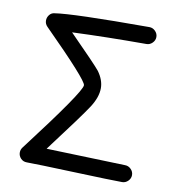

<svg xmlns="http://www.w3.org/2000/svg" viewBox="-67 -611 615 671"><g transform="rotate(10 240.0 -275.0)"><path d="M70 -10Q57 -10 48.5 -19Q40 -28 40 -40Q40 -50 46 -58Q220 -286 220 -310Q220 -328 59 -489Q50 -498 50 -510Q50 -521 57 -530Q64 -539 75 -540Q137 -550 410 -550Q422 -550 431 -541Q440 -532 440 -520Q440 -508 431 -499Q422 -490 410 -490Q267 -490 147 -485Q244 -387 259 -368Q280 -339 280 -310Q280 -278 256 -241Q232 -204 130 -69Q403 -60 410 -60Q422 -60 431 -51Q440 -42 440 -30Q440 -18 431 -9Q422 0 410 0Q374 0 239 -5Q104 -10 70 -10Z"/></g></svg>

Font: Pecita
Style: Book
Weight: 400
Width: 7
Version: Version 4.3